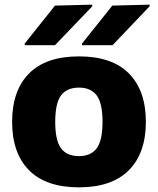

<svg xmlns="http://www.w3.org/2000/svg" viewBox="-20 -790 677 824"><path d="M319 -120Q370 -120 395 -153.5Q420 -187 420 -267Q420 -347 395 -380.5Q370 -414 319 -414Q267 -414 242 -380.5Q217 -347 217 -267Q217 -187 242 -153.5Q267 -120 319 -120ZM319 14Q177 14 104.5 -59.5Q32 -133 32 -267Q32 -401 104.5 -474.5Q177 -548 319 -548Q461 -548 533.5 -474.5Q606 -401 606 -267Q606 -133 533 -59.5Q460 14 319 14ZM86 -596V-603L216 -766L376 -770V-763L216 -596ZM332 -596V-603L462 -766L622 -770V-763L463 -596Z"/></svg>

Font: Nacelle Heavy
Style: Regular
Weight: 800
Designer: Sora Sagano
Foundry: Sora Sagano
Version: Version 1.000;FEAKit 1.0